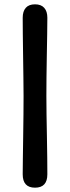

<svg xmlns="http://www.w3.org/2000/svg" viewBox="-20 -741 324 888"><path d="M89 -297Q89 -334 88.2 -383.2Q87.5 -432.5 86.8 -484.2Q86 -536 85.5 -582.2Q85 -628.5 85 -659Q85 -688.5 99.2 -704.8Q113.5 -721 142 -721Q170 -721 184.5 -704.8Q199 -688.5 199 -659Q199 -628 198.2 -582Q197.5 -536 196.5 -484Q195.5 -432 195 -383Q194.5 -334 194.5 -297Q194.5 -260 195.2 -211Q196 -162 197 -110Q198 -58 198.5 -12Q199 34 199 65Q199 127 142 127Q85 127 85 65Q85 34 85.8 -12Q86.5 -58 87.2 -109.8Q88 -161.5 88.5 -210.8Q89 -260 89 -297Z"/></svg>

Font: Fraunces 144pt SuperSoft Black
Style: Regular
Weight: 900
Version: Version 1.000;[b76b70a41]